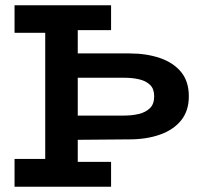

<svg xmlns="http://www.w3.org/2000/svg" viewBox="-20 -706 748 726"><path d="M233 -177V-269H450Q479 -269 504.5 -275Q530 -281 546.5 -296.5Q563 -312 563 -342Q563 -370 547.5 -385Q532 -400 506.5 -406Q481 -412 450 -412H233V-504H469Q534 -504 585 -486.5Q636 -469 665 -433.5Q694 -398 694 -342Q694 -287 665 -251Q636 -215 585 -197Q534 -179 469 -179ZM35 0V-105H255L257 -94H400V0ZM151 -58V-630H274V-58ZM35 -582V-686H400V-592H250L247 -582Z"/></svg>

Font: BioRhyme ExtraBold
Style: Bold
Weight: 700
Version: Version 1.600;gftools[0.9.33]